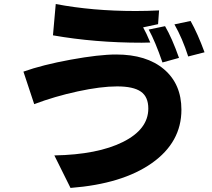

<svg xmlns="http://www.w3.org/2000/svg" viewBox="-20 -840 1040 940"><path d="M94.7 -489.3Q187.5 -522.5 326.2 -547.9Q464.8 -573.2 548.8 -573.2Q697.3 -573.2 782.7 -501Q868.2 -428.7 868.2 -302.7Q868.2 -143.6 723.6 -41.5Q579.1 60.5 325.2 80.1L246.1 -79.1Q458 -83 582 -145Q706.1 -207 706.1 -308.6Q706.1 -366.2 669.4 -391.6Q632.8 -417 553.2 -417Q473.6 -417 360.8 -392.6Q248 -368.2 147.5 -330.1ZM239.3 -667 252.9 -820.3Q432.6 -786.1 643.6 -786.1Q700.2 -786.1 758.8 -789.1L753.9 -721.7L680.7 -706.1Q696.3 -678.7 715.8 -631.8L673.8 -630.9Q444.3 -630.9 239.3 -667ZM708 -695.3 788.1 -711.9Q822.3 -653.3 856.4 -556.6L775.4 -534.2Q740.2 -636.7 708 -695.3ZM834 -720.7 913.1 -737.3Q948.2 -674.8 981.4 -584L901.4 -563.5Q873 -652.3 834 -720.7Z"/></svg>

Font: GenEi M Gothic v2 Heavy
Style: Regular
Weight: 800
Version: Version 2.0